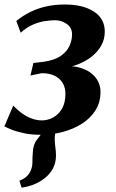

<svg xmlns="http://www.w3.org/2000/svg" viewBox="-26 -587 517 854"><path d="M70 247.5 60.5 217Q82.5 208 94.2 196.2Q106 184.5 112 168Q118.5 152.5 118.2 132.5Q118 112.5 120 90.5Q121.5 55 139 33.2Q156.5 11.5 170 -6.5L246.5 -49Q231 -30.5 224 -10.2Q217 10 217.5 34Q217.5 48 220.2 67.5Q223 87 223 105Q223 136 209.8 161.8Q196.5 187.5 171 207Q150.5 223 125.2 233.2Q100 243.5 70 247.5ZM155 12.5Q112 12.5 79 5.2Q46 -2 24.2 -11Q2.5 -20 -6.5 -25L33 -117.5Q53 -96 74.2 -81.2Q95.5 -66.5 117.5 -59Q139.5 -51.5 160.5 -51.5Q186.5 -51.5 210.5 -64.5Q234.5 -77.5 249.8 -103.8Q265 -130 265 -170Q265 -197 253 -217.5Q241 -238 217.5 -249.8Q194 -261.5 159.5 -261.5L109.5 -251L122.5 -307L164 -311.5Q217.5 -319 245.5 -339.2Q273.5 -359.5 284 -385Q294.5 -410.5 294.5 -434Q294.5 -464.5 270.5 -480.8Q246.5 -497 219.5 -497Q199.5 -497 174.2 -493.2Q149 -489.5 121.2 -477.8Q93.5 -466 66 -441.5L46.5 -493.5Q75 -517 108.2 -533.5Q141.5 -550 180.2 -558.5Q219 -567 262.5 -567Q342.5 -567 391.2 -535.8Q440 -504.5 440 -446.5Q440 -413 424.8 -385.2Q409.5 -357.5 383 -336.2Q356.5 -315 321.8 -301.2Q287 -287.5 248.5 -283L240 -290Q293.5 -297.5 334.2 -284.5Q375 -271.5 398 -243.5Q421 -215.5 421 -178Q421 -131.5 398.5 -96Q376 -60.5 338 -36.5Q300 -12.5 252.5 0Q205 12.5 155 12.5Z"/></svg>

Font: Merriweather
Style: Bold Italic
Weight: 700
Italic angle: -7.8°
Version: Version 2.101